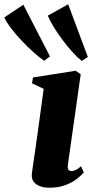

<svg xmlns="http://www.w3.org/2000/svg" viewBox="-115 -866 430 897"><path d="M115 11Q91 11 71.5 3.8Q52 -3.5 41.5 -18.2Q31 -33 34 -56Q35.5 -67.5 39.2 -93.5Q43 -119.5 48.5 -157.2Q54 -195 60.5 -242Q67 -289 74.2 -342Q81.5 -395 89 -451L34.5 -477L39 -504L238.5 -535.5L262 -519L202.5 -99Q200 -81 204.2 -74Q208.5 -67 218.5 -67Q229 -67 239.2 -72Q249.5 -77 263.5 -89L276.5 -60.5Q264.5 -46 242.8 -29.2Q221 -12.5 189.2 -0.8Q157.5 11 115 11ZM91.5 -582Q71 -596 43.5 -620.2Q16 -644.5 -11.8 -673.8Q-39.5 -703 -61.8 -732Q-84 -761 -95 -784.5L-6 -844L118.5 -602.5ZM267 -581.5Q247.5 -596.5 224 -622.2Q200.5 -648 177.8 -678.5Q155 -709 136.5 -739Q118 -769 108.5 -793L203.5 -846L295.5 -599.5Z"/></svg>

Font: Merriweather 96pt Black
Style: Italic
Weight: 900
Italic angle: -7.8°
Version: Version 2.101